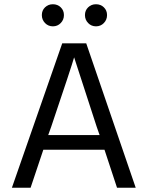

<svg xmlns="http://www.w3.org/2000/svg" viewBox="-20 -881 695 904"><path d="M221 -284 207 -245H449L435 -285L329 -611Q317 -568 221 -284ZM124 3H36L273 -677H386L619 3H531L472 -176H184ZM469 -846.5Q484 -832 484 -810Q484 -788 469 -772.5Q454 -757 432 -757Q410 -757 395 -772.5Q380 -788 380 -810Q380 -832 395 -846.5Q410 -861 432 -861Q454 -861 469 -846.5ZM266 -846.5Q281 -832 281 -810Q281 -788 266 -772.5Q251 -757 229 -757Q207 -757 192 -772.5Q177 -788 177 -810Q177 -832 192 -846.5Q207 -861 229 -861Q251 -861 266 -846.5Z"/></svg>

Font: Hind Siliguri Fixed
Style: Regular
Weight: 400
Designer: Jyotish Sonowal
Foundry: Indian Type Foundry
Version: Version 1.001;October 28, 2021;FontCreator 12.0.0.2565 64-bi